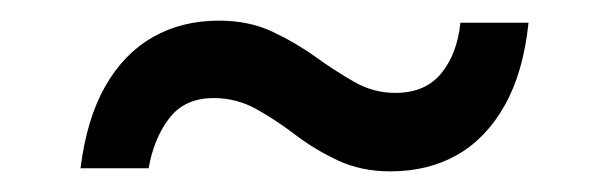

<svg xmlns="http://www.w3.org/2000/svg" viewBox="-20 -413 590 186"><path d="M358 -247Q330 -247 307.5 -257.5Q285 -268 266 -282.5Q247 -297 228 -307.5Q209 -318 187 -318Q159 -318 144 -298.5Q129 -279 124 -250H58Q64 -298 82 -329.5Q100 -361 128 -377Q156 -393 192 -393Q221 -393 243.5 -382.5Q266 -372 285.5 -358Q305 -344 323.5 -333.5Q342 -323 363 -323Q392 -323 407.5 -342Q423 -361 426 -391H492Q487 -343 469 -311Q451 -279 423 -263Q395 -247 358 -247Z"/></svg>

Font: DM Sans 10pt
Style: Regular
Weight: 400
Version: Version 4.004;gftools[0.9.30]